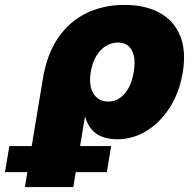

<svg xmlns="http://www.w3.org/2000/svg" viewBox="-134 -553 783 777"><path d="M-33.2 204.1 39.1 -231.9Q55.7 -334 101.8 -400.6Q147.9 -467.3 216.8 -500.2Q285.6 -533.2 369.6 -533.2Q452.6 -533.2 510.7 -502Q568.8 -470.7 594.5 -409.7Q620.1 -348.6 605.5 -259.3Q591.8 -178.2 553 -117.7Q514.2 -57.1 459 -23.2Q403.8 10.7 339.8 10.7Q304.7 10.7 278.3 0Q252 -10.7 235.4 -30.8Q218.8 -50.8 211.4 -79.1H209.5L162.6 204.1ZM303.7 -142.1Q330.6 -142.1 351.6 -156.7Q372.6 -171.4 387 -198.2Q401.4 -225.1 407.2 -262.2Q413.6 -298.8 408 -325.4Q402.3 -352.1 386.2 -366.5Q370.1 -380.9 343.3 -380.9Q316.9 -380.9 293.9 -366.5Q271 -352.1 255.1 -325.4Q239.3 -298.8 233.4 -262.2Q227.1 -225.6 234.1 -198.5Q241.2 -171.4 259.3 -156.7Q277.3 -142.1 303.7 -142.1ZM-113.8 143.6 -96.2 38.1H315.9L298.3 143.6Z"/></svg>

Font: Inter 28pt Black
Style: Italic
Weight: 900
Italic angle: -9.3988°
Designer: Rasmus Andersson
Foundry: rsms
Version: Version 4.001;git-66647c0bb